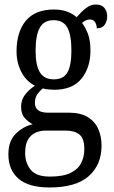

<svg xmlns="http://www.w3.org/2000/svg" viewBox="-20 -588 502 847"><path d="M198 239Q107 239 62 200.5Q17 162 17 93Q17 34 49.5 2Q82 -30 124 -40Q106 -49 89.5 -67Q73 -85 73 -117Q73 -147 90 -169.5Q107 -192 134 -210Q96 -229 74.5 -270Q53 -311 53 -361Q53 -447 94 -496.5Q135 -546 219 -546Q251 -546 276.5 -536.5Q302 -527 318 -512Q326 -521 338.5 -534Q351 -547 367 -557.5Q383 -568 403 -568Q429 -568 441 -552.5Q453 -537 453 -516Q453 -495 442 -479Q431 -463 407 -463Q407 -478 399.5 -490Q392 -502 378 -502Q367 -502 358.5 -498Q350 -494 342 -487Q357 -467 368 -438.5Q379 -410 379 -365Q379 -290 339.5 -241Q300 -192 219 -192Q208 -192 193 -193.5Q178 -195 169 -198Q156 -188 145 -172.5Q134 -157 134 -134Q134 -91 191 -91H283Q335 -91 367 -71.5Q399 -52 413.5 -19Q428 14 428 54Q428 139 371.5 189Q315 239 198 239ZM217 -238Q260 -238 277.5 -268.5Q295 -299 295 -365Q295 -434 277 -466.5Q259 -499 216 -499Q174 -499 155.5 -465.5Q137 -432 137 -364Q137 -300 156 -269Q175 -238 217 -238ZM200 191Q259 191 292 174.5Q325 158 338.5 130.5Q352 103 352 69Q352 23 330.5 5.5Q309 -12 269 -12H182Q159 -12 138.5 -3.5Q118 5 104.5 26Q91 47 91 87Q91 131 115.5 161Q140 191 200 191Z"/></svg>

Font: Noto Serif Myanmar Cond
Style: Regular
Weight: 400
Width: 3
Designer: Ben Mitchell and the Monotype Design Team
Foundry: Monotype Imaging Inc.
Version: Version 2.106; ttfautohint (v1.8.4.7-5d5b)